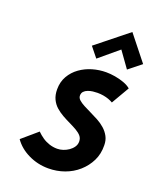

<svg xmlns="http://www.w3.org/2000/svg" viewBox="-140 -821 755 920"><g transform="rotate(20 237.5 -361.0)"><path d="M475 -610 374 -737 214 -609 255 -558 353 -640 411 -559ZM397 -386 450 -477Q436 -489 414 -497Q392 -505 368 -509Q344 -513 323 -513Q287 -513 253 -503Q219 -493 191 -473Q163 -453 146 -423.5Q129 -394 129 -356Q129 -327 139 -306Q149 -285 165.5 -270.5Q182 -256 201.5 -245Q221 -234 241 -224.5Q261 -215 277.5 -205.5Q294 -196 304 -184.5Q314 -173 314 -156Q314 -141 305.5 -128.5Q297 -116 284 -107Q271 -98 256 -93Q241 -88 226 -88Q205 -88 185.5 -94.5Q166 -101 150 -112Q134 -123 120 -137L42 -70Q69 -31 116.5 -8Q164 15 218 15Q261 15 300 1Q339 -13 369 -39.5Q399 -66 416.5 -101.5Q434 -137 433 -181Q433 -206 422.5 -225.5Q412 -245 395 -260Q378 -275 357.5 -286Q337 -297 317 -306.5Q297 -316 280 -325Q263 -334 252.5 -343.5Q242 -353 242 -365Q242 -378 249.5 -386Q257 -394 269 -398.5Q281 -403 293.5 -404.5Q306 -406 317 -406Q333 -406 347.5 -403.5Q362 -401 374.5 -396.5Q387 -392 397 -386Z"/></g></svg>

Font: Advent Pro
Style: Bold Italic
Weight: 700
Italic angle: -12°
Designer: VivaRado, Andreas Kalpakidis
Foundry: VivaRado, Andreas Kalpakidis
Version: Version 3.000